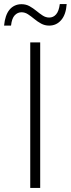

<svg xmlns="http://www.w3.org/2000/svg" viewBox="-60 -922 347 942"><path d="M88.4 0V-713.9H137.2V0ZM-40 -796.4Q-37.6 -821.8 -31 -841.3Q-24.4 -860.8 -13.7 -874Q-2.9 -887.2 12.2 -894.3Q27.3 -901.4 45.4 -901.4Q67.4 -901.4 85 -891.6Q102.5 -881.8 118.2 -868.9Q133.8 -856 149.2 -845.9Q164.6 -835.9 181.6 -835.9Q201.7 -835.9 215.3 -851.6Q229 -867.2 233.4 -901.9H267.1Q263.7 -850.6 240.2 -823.5Q216.8 -796.4 181.2 -796.4Q159.7 -796.4 141.8 -806.2Q124 -815.9 108.4 -828.9Q92.8 -841.8 77.6 -851.8Q62.5 -861.8 45.4 -861.8Q26.4 -861.8 12.2 -846.9Q-2 -832 -5.9 -796.4Z"/></svg>

Font: Open Sans SemiCondensed Light
Style: Regular
Weight: 300
Width: 4
Designer: Monotype Design Team
Foundry: Monotype Imaging Inc.
Version: Version 3.000